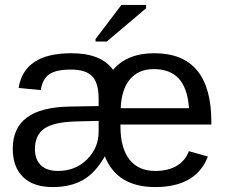

<svg xmlns="http://www.w3.org/2000/svg" viewBox="-20 -756 929 786"><path d="M845.2 -246.1H473.1V-236.8Q473.6 -148.9 510.3 -102.5Q546.9 -56.2 615.2 -56.2Q669.9 -56.2 705.1 -78.1Q740.2 -100.1 752.9 -137.2L831.1 -115.2Q782.7 9.8 615.2 9.8Q459 9.8 409.2 -116.2Q371.1 -48.8 320.3 -19.5Q269.5 9.8 195.8 9.8Q116.2 9.8 74.2 -31.5Q32.2 -72.8 32.2 -147Q32.2 -231.9 90.1 -274.9Q147.9 -317.9 267.1 -319.8L383.8 -321.8V-351.1Q383.8 -416.5 357.4 -443.8Q331.1 -471.2 271 -471.2Q209.5 -471.2 181.6 -451.9Q153.8 -432.6 147 -387.2L56.2 -396Q78.6 -538.1 272 -538.1Q394 -538.1 442.9 -470.2Q500.5 -538.1 611.8 -538.1Q845.2 -538.1 845.2 -256.8ZM383.8 -216.8V-261.2L289.1 -258.8Q197.3 -255.9 160.2 -228.8Q123 -201.7 123 -146Q123 -103.5 147.2 -79.8Q171.4 -56.2 216.8 -56.2Q289.1 -56.2 336.4 -103.5Q383.8 -150.9 383.8 -216.8ZM474.1 -313H753.9Q747.6 -395.5 711.9 -434.3Q676.3 -473.1 609.9 -473.1Q547.4 -473.1 512.2 -431.6Q477.1 -390.1 474.1 -313ZM417 -585.9H371.1V-596.2L477.1 -735.8H578.1V-722.2Z"/></svg>

Font: Libra Sans Modern
Style: Regular
Weight: 400
Foundry: Stefan Peev, Context Ltd
Version: Version 1.000